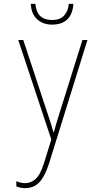

<svg xmlns="http://www.w3.org/2000/svg" viewBox="-20 -736 540 999"><path d="M362 -716H338Q335 -679 314 -655.5Q293 -632 251 -632Q171 -632 164 -716H140Q143 -663 173.5 -635.5Q204 -608 251 -608Q354 -608 362 -716ZM236 112 435 -528H409L292 -155Q282 -123 274.5 -98.5Q267 -74 260 -48H258Q254 -64 247 -86Q240 -108 224 -156L101 -528H75L247 -10L209 112Q190 173 165.5 195Q141 217 110 217Q90 217 65 207V234Q89 243 110 243Q157 243 186 211Q215 179 236 112Z"/></svg>

Font: Noto Sans Mono UI Condensed Thin
Style: Regular
Weight: 250
Width: 3
Designer: Monotype Design team
Foundry: Monotype Imaging Inc.
Version: 1.000